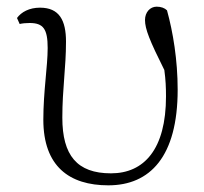

<svg xmlns="http://www.w3.org/2000/svg" viewBox="-20 -542 611 576"><path d="M305 14C430 14 513 -72 513 -273C513 -362 499 -446 481 -511C474 -518 463 -522 450 -522C430 -522 415 -505 415 -482C415 -455 429 -420 473 -332C477 -303 478 -279 478 -253C478 -94 412 -22 313 -22C211 -22 167 -76 167 -189C167 -276 178 -338 178 -417C178 -481 158 -519 100 -519C68 -519 44 -506 31 -488L39 -470C47 -472 58 -473 69 -473C110 -473 123 -455 123 -398C123 -343 110 -267 110 -183C110 -43 188 14 305 14Z"/></svg>

Font: Noto Serif CJK HK ExtraLight
Style: Regular
Weight: 200
Designer: Ryoko NISHIZUKA 西塚涼子 (kana & ideographs); Frank Grießhammer (Latin, Greek & Cyrillic); Wenlong ZHANG 张文龙 (bopomofo); San
Foundry: Adobe
Version: Version 2.001;hotconv 1.1.0;makeotfexe 2.6.0